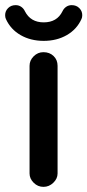

<svg xmlns="http://www.w3.org/2000/svg" viewBox="-48 -714 340 747"><path d="M-25 -640Q-28 -646 -28 -655Q-28 -671 -16.5 -682.5Q-5 -694 13 -694Q25 -694 34.5 -687.5Q44 -681 49 -670Q71 -627 122 -627Q174 -627 195 -670Q200 -681 209.5 -687.5Q219 -694 231 -694Q249 -694 260.5 -682.5Q272 -671 272 -655Q272 -646 269 -640Q251 -600 212 -577.5Q173 -555 122 -555Q71 -555 32 -577.5Q-7 -600 -25 -640ZM67 -458Q67 -479 83 -495Q99 -511 121 -511Q145 -511 160.5 -496Q176 -481 176 -458V-39Q176 -19 159.5 -3Q143 13 121 13Q99 13 83 -3Q67 -19 67 -39Z"/></svg>

Font: 寒蝉全圆体 Bold
Style: Regular
Weight: 700
Designer: Warren2060
      Designed by Motoya company      

      [Varela Round]
      Joe Prince(Latin component); Avraham Cornf
Foundry: ChillType
Version: Version 3.200